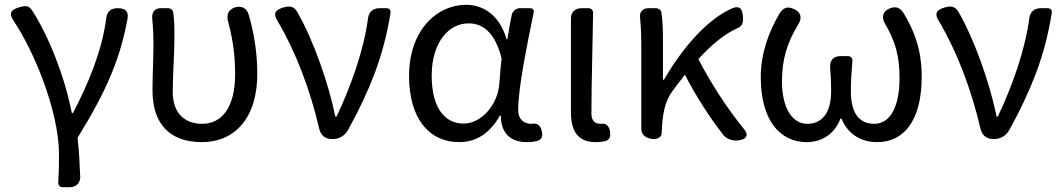

<svg xmlns="http://www.w3.org/2000/svg" viewBox="-20 -577 4411 797"><path d="M157 -248C198 -139 225 -26 225 65C225 116 224 142 222 179C221 192 228 200 240 200H266H269C296 200 313 183 313 158C311 104 308 46 302 -5C425 -204 479 -336 509 -497C515 -530 501 -543 468 -543C440 -543 424 -529 421 -501C403 -364 347 -231 283 -108H278C248 -264 178 -435 113 -534C100 -554 87 -554 64 -548C26 -538 14 -522 37 -490C81 -423 124 -337 157 -248Z M984 -60C1025 -108 1048 -179 1048 -271C1048 -353 1036 -434 1013 -514C1005 -542 986 -554 958 -547C927 -539 918 -514 928 -483C949 -405 956 -336 956 -269C956 -127 898 -63 819 -63C755 -63 697 -99 697 -196C697 -263 704 -356 704 -416C704 -457 704 -493 699 -526C697 -536 689 -543 677 -543H651H648C623 -543 609 -527 612 -498C616 -460 617 -426 617 -394C617 -330 613 -266 613 -202C613 -58 689 13 818 13C886 13 944 -12 984 -60Z M1535 -272C1566 -355 1587 -436 1601 -523C1603 -535 1596 -543 1584 -543H1558H1555C1529 -543 1511 -527 1508 -503C1490 -367 1437 -220 1377 -93H1372C1344 -230 1282 -409 1213 -529C1200 -550 1184 -553 1160 -547C1123 -537 1112 -522 1132 -490C1206 -366 1267 -207 1305 -43C1311 -16 1330 0 1356 0H1364C1388 0 1412 -14 1425 -38C1470 -119 1506 -196 1535 -272Z M2097 -478 2086 -414H2083C2053 -517 1983 -557 1916 -557C1790 -557 1678 -448 1678 -262C1678 -83 1763 13 1886 13C1957 13 2014 -24 2055 -97H2059C2059 -22 2102 13 2166 13C2185 13 2201 11 2213 7C2231 0 2233 -13 2229 -32C2225 -56 2210 -68 2187 -63C2186 -63 2186 -63 2185 -63C2155 -63 2131 -82 2131 -119C2131 -214 2167 -384 2195 -524C2198 -536 2192 -543 2180 -543H2154H2139C2121 -543 2107 -531 2104 -513ZM1819 -425C1847 -462 1886 -480 1925 -480C1976 -480 2032 -453 2062 -335L2057 -283L2053 -232C2047 -140 1976 -64 1905 -64C1821 -64 1772 -136 1772 -263C1772 -335 1791 -389 1819 -425Z M2350 -327V-112C2350 -32 2379 13 2453 13C2470 13 2484 11 2495 8C2513 2 2515 -14 2512 -33C2508 -54 2496 -67 2475 -63C2474 -63 2474 -63 2473 -63C2450 -63 2435 -75 2435 -106C2435 -231 2440 -382 2442 -523C2442 -535 2434 -543 2422 -543H2396H2393C2367 -543 2350 -526 2350 -500Z M2642 -197V-42C2642 -14 2667 0 2695 0C2712 0 2727 -9 2727 -26V-28C2729 -99 2739 -156 2772 -200L2823 -267C2869 -177 2931 -82 2984 -15C2995 -2 3018 8 3041 6H3044C3081 2 3089 -18 3067 -43C2996 -130 2925 -241 2879 -332C2935 -393 2988 -436 3039 -459C3062 -468 3066 -483 3064 -508C3061 -539 3053 -554 3023 -544C2918 -500 2813 -379 2736 -246H2732V-416C2732 -456 2730 -498 2725 -528C2724 -535 2714 -543 2702 -543H2676H2673C2647 -543 2633 -527 2637 -501C2641 -464 2642 -426 2642 -394Z M3192 -54C3226 -10 3273 13 3327 13C3388 13 3442 -16 3469 -85H3473C3501 -16 3559 13 3621 13C3733 13 3806 -77 3806 -259C3806 -370 3776 -448 3730 -524C3716 -546 3697 -552 3673 -542C3642 -529 3638 -503 3656 -475C3696 -405 3714 -345 3714 -254C3714 -124 3670 -63 3609 -63C3557 -63 3512 -94 3512 -198C3512 -237 3514 -273 3518 -319C3520 -336 3513 -344 3499 -344H3471H3468C3439 -344 3423 -326 3426 -292C3429 -259 3430 -229 3430 -198C3430 -98 3384 -63 3331 -63C3270 -63 3226 -126 3226 -240C3226 -333 3249 -402 3292 -473C3311 -502 3306 -526 3275 -540C3250 -551 3232 -546 3217 -523C3171 -445 3138 -356 3138 -256C3138 -167 3158 -99 3192 -54Z M4280 -272C4311 -355 4332 -436 4346 -523C4348 -535 4341 -543 4329 -543H4303H4300C4274 -543 4256 -527 4253 -503C4235 -367 4182 -220 4122 -93H4117C4089 -230 4027 -409 3958 -529C3945 -550 3929 -553 3905 -547C3868 -537 3857 -522 3877 -490C3951 -366 4012 -207 4050 -43C4056 -16 4075 0 4101 0H4109C4133 0 4157 -14 4170 -38C4215 -119 4251 -196 4280 -272Z"/></svg>

Font: GenSenRounded2 TW R
Style: Regular
Weight: 400
Version: Version 2.100;PS 2.1;hotconv 16.6.51;makeotf.lib2.5.65220 DE